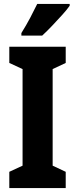

<svg xmlns="http://www.w3.org/2000/svg" viewBox="-20 -950 379 970"><path d="M312 0H27V-82L94 -113V-601L27 -632V-714H312V-632L246 -601V-113L312 -82ZM332 -921Q319 -902 295 -875.5Q271 -849 244 -820.5Q217 -792 193 -770H88V-783Q113 -823 132.5 -860Q152 -897 168 -930H332Z"/></svg>

Font: Noto Sans Arabic ExtCond ExtBd
Style: Regular
Weight: 800
Width: 2
Designer: Monotype Design Team, Nadine Chahine, Nizar Qandah and Khaled Hosny
Foundry: Monotype Imaging Inc.
Version: Version 2.012; ttfautohint (v1.8.4.7-5d5b)